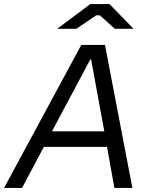

<svg xmlns="http://www.w3.org/2000/svg" viewBox="-62 -920 718 940"><path d="M336 -700H452L586 0H498L457 -229L454 -248L384 -629H380L176 -246L168 -230L46 0H-42ZM147 -277H493L507 -201H107ZM380 -900H474L592 -779H500L427 -845H409L312 -779H218Z"/></svg>

Font: Fixel Italic Variable Display Thin
Style: Italic
Weight: 100
Italic angle: -10°
Designer: AlfaBravo + MacPaw
Foundry: Kyrylo Tkachov, Marchela Mozhyna, Serhii Makarenko, Maria Weinstein, Zakhar Kryvoshyya
Version: Version 1.210;Glyphs 3.2 (3217)